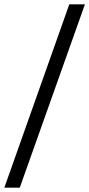

<svg xmlns="http://www.w3.org/2000/svg" viewBox="-20 -801 411 884"><path d="M0 63 299 -781H371L71 63Z"/></svg>

Font: Gabriela
Style: Regular
Weight: 400
Designer: Eduardo Rodriguez Tunni
Foundry: Eduardo Rodriguez Tunni
Version: Version 2.001;gftools[0.9.26]